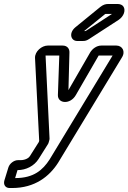

<svg xmlns="http://www.w3.org/2000/svg" viewBox="-25 -730 645 965"><path d="M52 165H51L63 125C106 125 147 104 169 69L215 -4C217 -6 218 -10 219 -12L223 -26C224 -29 224 -32 224 -34L204 -451H273L266 -252C265 -209 328 -203 356 -252L471 -451H541L224 72C190 124 145 165 52 165ZM36 215C150 215 223 157 267 88L587 -440C608 -472 589 -501 560 -501H484C461 -501 439 -485 428 -466L319 -277L324 -466C325 -485 313 -501 290 -501H215C185 -501 150 -472 151 -439L172 -22L170 -16L125 55C121 62 105 75 77 75H65C45 75 23 92 17 112L-3 177C-9 198 2 215 23 215ZM398 -574 503 -659C505 -660 506 -660 506 -660H538L407 -575C406 -575 404 -574 404 -574ZM363 -524H391C403 -524 411 -526 423 -534L571 -630C598 -648 607 -678 596 -696C591 -705 579 -710 566 -710H519C505 -710 493 -706 479 -695L354 -593C319 -564 331 -524 363 -524Z"/></svg>

Font: DIN Rundschrift
Style: BreitKontKu
Weight: 400
Width: 7
Version: Version 1.027